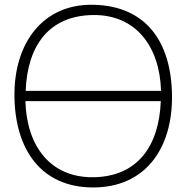

<svg xmlns="http://www.w3.org/2000/svg" viewBox="-20 -785 796 820"><path d="M714.6 -375C712.5 -607.3 603.1 -760.4 378.1 -764.6C164.6 -768.8 39.6 -603.1 41.7 -375C43.8 -146.9 155.2 15.6 378.1 15.6C599 15.6 716.7 -149 714.6 -375ZM378.1 -720.8C558.3 -722.9 662.5 -588.5 667.7 -396.9H89.6C96.9 -590.6 189.6 -718.8 378.1 -720.8ZM378.1 -28.1C195.8 -26 93.8 -160.4 88.5 -353.1H666.7C659.4 -160.4 566.7 -30.2 378.1 -28.1Z"/></svg>

Font: Manrope3 Thin
Style: Regular
Weight: 100
Width: 4
Designer: Mikhail Sharanda
Foundry: Mikhail Sharanda
Version: Version 3.000;PS 003.000;hotconv 1.0.88;makeotf.lib2.5.64775